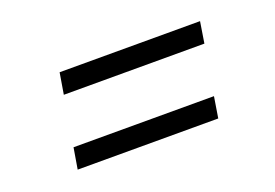

<svg xmlns="http://www.w3.org/2000/svg" viewBox="-52 -545 749 522"><g transform="rotate(-20 323.0 -284.0)"><path d="M134.8 -356 145 -417.5H551.3L541.5 -356ZM100.6 -151.9 110.8 -212.9H517.1L507.3 -151.9Z"/></g></svg>

Font: Inter 17pt Light
Style: Italic
Weight: 300
Italic angle: -9.3988°
Version: Version 4.001;git-66647c0bb